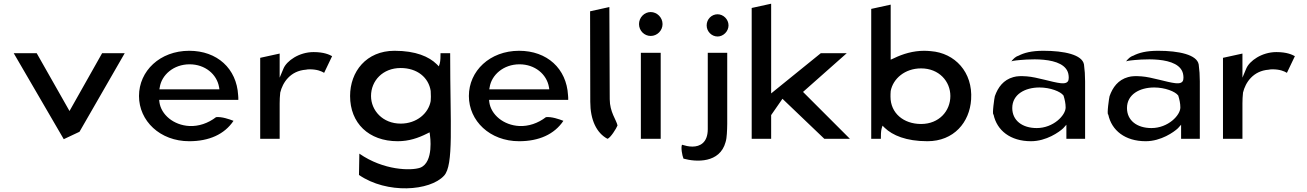

<svg xmlns="http://www.w3.org/2000/svg" viewBox="-20 -759 7053 1036"><path d="M178 -472H54L324 -8L409 -48L653 -472H531L355 -160Z M840 -209 839 -220H1266C1266 -229 1266 -236 1265 -245C1257 -389 1152 -485 1001 -485C843 -485 730 -376 730 -241C730 -107 843 3 1001 3C1108 3 1191 -34 1240 -107C1217 -116 1177 -130 1146 -127C1102 -93 1051 -77 1003 -79C917 -83 849 -140 840 -209ZM1162 -289 1164 -277H840L842 -288C852 -354 916 -412 1003 -412C1086 -412 1150 -359 1162 -289Z M1772 -456C1757 -464 1729 -478 1672 -478C1593 -478 1527 -430 1510 -390L1489 -340V-470L1384 -447V-10H1489V-201C1489 -220 1490 -240 1492 -258V-259C1505 -314 1547 -377 1631 -383C1634 -384 1643 -385 1650 -385C1691 -385 1714 -375 1729 -366Z M2304 -214C2292 -147 2228 -92 2142 -92C2045 -92 1982 -163 1982 -241C1982 -323 2045 -392 2142 -392C2231 -392 2293 -341 2304 -268V-267C2304 -258 2305 -248 2305 -237C2305 -229 2304 -222 2304 -216ZM2376 189C2429 132 2409 -83 2409 -472H2357C2357 -458 2357 -431 2353 -417L2348 -401L2336 -413C2295 -453 2224 -485 2109 -485C1956 -485 1869 -372 1869 -241C1869 -95 1969 3 2126 3C2186 3 2236 -14 2284 -38L2298 -45L2300 -30C2300 -30 2323 117 2247 146C2198 163 2050 161 1919 70L1917 185C2068 289 2300 272 2376 189Z M2620 -209 2619 -220H3046C3046 -229 3046 -236 3045 -245C3037 -389 2932 -485 2781 -485C2623 -485 2510 -376 2510 -241C2510 -107 2623 3 2781 3C2888 3 2971 -34 3020 -107C2997 -116 2957 -130 2926 -127C2882 -93 2831 -77 2783 -79C2697 -83 2629 -140 2620 -209ZM2942 -289 2944 -277H2620L2622 -288C2632 -354 2696 -412 2783 -412C2866 -412 2930 -359 2942 -289Z M3258 -10C3274 -15 3306 -66 3312 -82C3306 -112 3270 -154 3270 -224L3268 -721L3164 -698L3165 -210C3165 -112 3199 -41 3258 -10Z M3428 -629C3428 -593 3457 -565 3491 -565C3526 -565 3555 -594 3555 -629C3555 -665 3525 -694 3491 -694C3457 -694 3428 -665 3428 -629ZM3545 -10V-474H3438V-10Z M3668 97C3737 116 3864 122 3895 8C3899 -5 3901 -20 3902 -37C3903 -55 3904 -72 3904 -91V-474H3799V-62C3799 11 3757 32 3716 32C3695 32 3677 27 3660 22C3653 36 3661 81 3668 97ZM3793 -622C3793 -589 3820 -562 3852 -562C3883 -562 3911 -590 3911 -622C3911 -655 3883 -682 3852 -682C3820 -682 3793 -656 3793 -622Z M4566 -10 4313 -263 4549 -472H4409L4141 -255V-739L4036 -716V-10H4141V-138L4202 -226L4428 -10Z M4984 3C5127 3 5212 -99 5220 -222C5230 -370 5132 -473 5003 -483C4991 -484 4980 -485 4967 -485C4907 -485 4851 -468 4804 -445L4786 -437V-734L4681 -711V-10H4733C4733 -24 4733 -51 4737 -65L4742 -81L4754 -69C4796 -29 4869 3 4984 3ZM4785 -237C4785 -247 4785 -256 4786 -267V-268C4799 -335 4863 -390 4950 -390C5047 -390 5108 -320 5108 -241C5108 -160 5047 -90 4950 -90C4855 -90 4785 -149 4785 -237Z M5475 -458H5474C5460 -453 5449 -443 5437 -428C5443 -430 5453 -432 5463 -433C5495 -436 5734 -466 5746 -352C5747 -345 5747 -338 5746 -331C5744 -310 5722 -308 5704 -310C5657 -315 5576 -343 5520 -347C5490 -349 5469 -349 5448 -343C5394 -328 5365 -288 5348 -240C5346 -235 5332 -139 5341 -141C5359 -55 5432 3 5543 3C5626 3 5696 -47 5717 -67L5734 -86V-10H5835V-320C5835 -352 5833 -382 5829 -411C5820 -464 5722 -485 5610 -485C5546 -485 5505 -474 5475 -458ZM5574 -68C5496 -68 5442 -109 5442 -176C5442 -250 5511 -287 5589 -287C5647 -287 5703 -265 5718 -244L5719 -243V-242C5725 -223 5730 -201 5730 -179C5730 -137 5664 -68 5574 -68Z M6094 -458H6093C6079 -453 6068 -443 6056 -428C6062 -430 6072 -432 6082 -433C6114 -436 6353 -466 6365 -352C6366 -345 6366 -338 6365 -331C6363 -310 6341 -308 6323 -310C6276 -315 6195 -343 6139 -347C6109 -349 6088 -349 6067 -343C6013 -328 5984 -288 5967 -240C5965 -235 5951 -139 5960 -141C5978 -55 6051 3 6162 3C6245 3 6315 -47 6336 -67L6353 -86V-10H6454V-320C6454 -352 6452 -382 6448 -411C6439 -464 6341 -485 6229 -485C6165 -485 6124 -474 6094 -458ZM6193 -68C6115 -68 6061 -109 6061 -176C6061 -250 6130 -287 6208 -287C6266 -287 6322 -265 6337 -244L6338 -243V-242C6344 -223 6349 -201 6349 -179C6349 -137 6283 -68 6193 -68Z M6967 -456C6952 -464 6924 -478 6867 -478C6788 -478 6722 -430 6705 -390L6684 -340V-470L6579 -447V-10H6684V-201C6684 -220 6685 -240 6687 -258V-259C6700 -314 6742 -377 6826 -383C6829 -384 6838 -385 6845 -385C6886 -385 6909 -375 6924 -366Z"/></svg>

Font: Bluebird
Style: LiExt
Weight: 300
Designer: Jasper
Foundry: Cannot Into Space Fonts
Version: Version 0.98